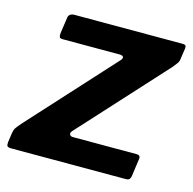

<svg xmlns="http://www.w3.org/2000/svg" viewBox="-95 -615 704 700"><g transform="rotate(15 257.0 -265.0)"><path d="M6 0Q-6 0 -9 -4Q-12 -8 -11 -19L-6 -54Q-4 -67 1 -74.5Q6 -82 19 -97L309 -415Q315 -422 313 -427.5Q311 -433 298 -433H84Q74 -433 72 -438Q70 -443 71 -453L80 -515Q82 -523 88 -526.5Q94 -530 101 -530H513Q526 -530 524 -516L518 -475Q517 -465 511.5 -457.5Q506 -450 497 -439L204 -118Q197 -110 200.5 -104Q204 -98 212 -98H453Q469 -98 466 -82L457 -17Q456 -10 452.5 -5Q449 0 438 0H6Z"/></g></svg>

Font: Libre Franklin Thin
Style: Bold Italic
Weight: 700
Italic angle: -8°
Version: Version 3.000